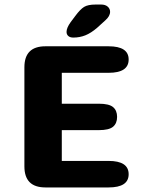

<svg xmlns="http://www.w3.org/2000/svg" viewBox="-20 -822 659 842"><path d="M544.2 -561.1Q544.2 -502.7 456.2 -502.7H251V-367.2H413.3Q458.2 -367.2 475.8 -352.4Q493.5 -337.6 493.5 -309.3Q493.5 -281.1 475.8 -266.2Q458.2 -251.3 413.3 -251.3H251V-116.3H456.2Q544.2 -116.3 544.2 -57.9Q544.2 0 456.2 0H179.2Q87 0 87 -92.2V-527.2Q87 -619 179.2 -619H456.2Q544.2 -619 544.2 -561.1ZM301.3 -657.2Q287.7 -657.2 279.7 -663.9Q271.8 -670.7 271.8 -682.2Q271.8 -699.8 290 -725.1L309.8 -751.5Q331.8 -781.3 348.8 -791.7Q365.8 -802.1 399.3 -802.1H423.6Q441.7 -802.1 452.2 -793Q462.8 -783.9 462.8 -770.2Q462.8 -751.2 441.7 -732.6L406 -700.2Q379.2 -677.1 354.3 -667.1Q329.4 -657.2 301.3 -657.2Z"/></svg>

Font: Sono ExtraLight
Style: Regular
Weight: 200
Designer: Tyler Finck
Foundry: Tyler Finck
Version: Version 2.112